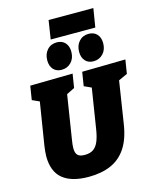

<svg xmlns="http://www.w3.org/2000/svg" viewBox="-157 -1219 1087 1339"><g transform="rotate(-15 386.0 -549.5)"><path d="M459 -705 772 -710 756 -610 673 -572 695 -600 645 -279Q629 -173 586 -108.5Q543 -44 475 -14.5Q407 15 315 15Q191 15 127.5 -37.5Q64 -90 64 -200Q64 -217 66 -236Q68 -255 71 -276L123 -600L139 -573L68 -605L84 -705L391 -710L375 -610L298 -572L320 -600L267 -264Q264 -247 262.5 -232Q261 -217 261 -205Q261 -171 276 -155.5Q291 -140 327 -140Q366 -140 389.5 -156.5Q413 -173 427 -206.5Q441 -240 449 -291L498 -600L517 -571L443 -605ZM325 -755Q287 -755 265.5 -779.5Q244 -804 244 -844Q244 -890 270.5 -919.5Q297 -949 340 -949Q378 -949 400 -925Q422 -901 422 -860Q422 -813 394.5 -784Q367 -755 325 -755ZM555 -755Q517 -755 495.5 -779.5Q474 -804 474 -844Q474 -890 500.5 -919.5Q527 -949 570 -949Q608 -949 630 -925Q652 -901 652 -860Q652 -813 624.5 -784Q597 -755 555 -755ZM649 -1114 627 -979H305L326 -1114Z"/></g></svg>

Font: Bitter Thin Black
Style: Italic
Weight: 900
Italic angle: -9°
Version: Version 3.020